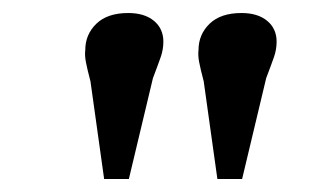

<svg xmlns="http://www.w3.org/2000/svg" viewBox="-20 -800 498 295"><path d="M178 -525H140L119 -675Q114 -694 112 -704.5Q110 -715 111 -723Q111 -747 128 -763.5Q145 -780 177 -780Q202 -780 216.5 -768Q231 -756 231 -736Q231 -724 227 -712.5Q223 -701 215 -680ZM352 -525H314L293 -675Q288 -694 286 -704.5Q284 -715 285 -723Q285 -747 302 -763.5Q319 -780 351 -780Q376 -780 390.5 -768Q405 -756 405 -736Q405 -724 401 -712.5Q397 -701 389 -680Z"/></svg>

Font: Literata 36pt
Style: Bold Italic
Weight: 700
Italic angle: -2°
Designer: Latin by Veronika Burian and Jose Scaglione. Greek by Irene Vlachou. Cyrillic by Vera Evstafieva
Foundry: TypeTogether
Version: Version 3.002